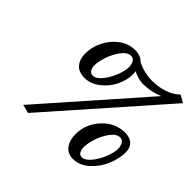

<svg xmlns="http://www.w3.org/2000/svg" viewBox="-142 -739 929 929"><g transform="rotate(45 322.5 -274.5)"><path d="M455.1 -57.1Q455.1 -40 462.2 -28.1Q469.2 -16.1 482.9 -16.1Q505.9 -16.1 529.3 -45.9Q552.7 -75.7 565.9 -110.8Q579.1 -146 579.1 -168Q579.1 -186.5 571 -201.2Q563 -215.8 547.9 -215.8Q522.5 -215.8 500 -184.8Q477.5 -153.8 466.3 -117.7Q455.1 -81.5 455.1 -57.1ZM211.9 -374Q211.9 -356.4 219.5 -344.7Q227.1 -333 241.2 -333Q264.2 -333 287.4 -362.5Q310.5 -392.1 323.7 -427.2Q336.9 -462.4 336.9 -484.9Q336.9 -503.9 329.3 -518.1Q321.8 -532.2 305.2 -532.2Q280.3 -532.2 257.6 -501Q234.9 -469.7 223.4 -433.6Q211.9 -397.5 211.9 -374ZM147.9 16.1 104 4.9 545.9 -497.1Q495.1 -476.1 441.9 -476.1Q426.3 -476.1 406.5 -481.7Q386.7 -487.3 373 -495.1Q375 -489.3 375 -475.1Q375 -434.6 354.7 -393.6Q334.5 -352.5 298.1 -324.7Q261.7 -296.9 221.2 -296.9Q179.7 -296.9 159.9 -321Q140.1 -345.2 140.1 -382.8Q140.1 -426.3 160.2 -468Q180.2 -509.8 217.5 -537.8Q254.9 -565.9 298.8 -565.9Q338.4 -565.9 357.9 -543.9Q381.3 -531.2 408.7 -524.7Q436 -518.1 457 -518.1Q555.2 -518.1 606.9 -568.8L645 -547.9ZM382.8 -73.2Q382.8 -143.6 431.6 -196.3Q480.5 -249 547.9 -249Q580.1 -249 598.6 -232.4Q617.2 -215.8 617.2 -184.1Q617.2 -140.6 597.9 -94.2Q578.6 -47.9 541 -13.9Q503.4 20 459 20Q421.9 20 402.3 -6.3Q382.8 -32.7 382.8 -73.2Z"/></g></svg>

Font: Common Serif SemiBold
Style: Italic
Weight: 600
Italic angle: -12°
Designer: Philipp H. Poll, Khaled Hosny
Foundry: Stefan Peev, Context Ltd.
Version: Version 1.026